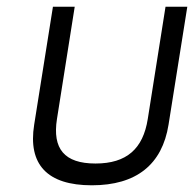

<svg xmlns="http://www.w3.org/2000/svg" viewBox="-20 -567 579 573"><path d="M82 -195C63 -76 121 -14 254 -14C387 -14 464 -76 483 -195L539 -547H474L421 -212C407 -123 358 -79 265 -79C172 -79 136 -123 150 -212L203 -547H138Z"/></svg>

Font: Charger Static
Style: Obl
Weight: 1000
Designer: Jasper
Foundry: KineticPlasma Fonts/Cannot Into Space Fonts
Version: Version 1.1